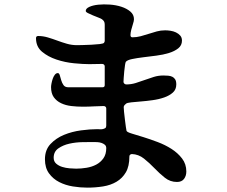

<svg xmlns="http://www.w3.org/2000/svg" viewBox="-20 -813 1040 880"><path d="M584 -107Q573 -105 573 -96Q573 -51 557 -23.5Q541 4 514 20Q487 36 452 41.5Q417 47 380 47Q348 47 314 41.5Q280 36 251.5 21.5Q223 7 204.5 -18.5Q186 -44 186 -83Q186 -126 211.5 -153Q237 -180 273.5 -195Q310 -210 351.5 -215.5Q393 -221 426 -221Q431 -221 438 -220.5Q445 -220 451.5 -221.5Q458 -223 462.5 -226Q467 -229 467 -237V-316Q467 -321 463.5 -324Q460 -327 455 -327Q436 -327 411 -325.5Q386 -324 359.5 -324Q333 -324 307 -327Q281 -330 260 -340Q239 -350 226.5 -367.5Q214 -385 214 -414Q214 -420 216 -430.5Q218 -441 221.5 -451.5Q225 -462 231 -470Q237 -478 245 -478Q251 -478 254 -468Q257 -458 260.5 -445.5Q264 -433 271 -423Q278 -413 293 -413H450Q460 -413 460 -423V-509Q460 -514 456.5 -517Q453 -520 448 -520Q433 -520 418.5 -519.5Q404 -519 389 -519Q361 -519 319.5 -523Q278 -527 239 -540Q200 -553 172.5 -576Q145 -599 145 -638Q145 -648 155 -648Q177 -648 199 -641.5Q221 -635 242.5 -627Q264 -619 286.5 -612.5Q309 -606 333 -606Q339 -606 358.5 -606.5Q378 -607 399 -608Q420 -609 437 -611Q454 -613 457 -617Q458 -619 458.5 -620.5Q459 -622 460 -624V-700Q460 -709 457 -714.5Q454 -720 447 -725Q443 -728 431 -732.5Q419 -737 406 -742.5Q393 -748 383 -753Q373 -758 373 -763Q373 -774 389.5 -781.5Q406 -789 430.5 -791.5Q455 -794 483.5 -792Q512 -790 536.5 -782Q561 -774 577.5 -760Q594 -746 594 -725Q594 -717 589.5 -703.5Q585 -690 581.5 -676Q578 -662 578 -652Q578 -642 587 -642Q606 -642 625 -647Q644 -652 662 -658Q680 -664 698.5 -669Q717 -674 737 -674Q748 -674 761.5 -672Q775 -670 786.5 -664.5Q798 -659 806 -650Q814 -641 814 -627Q814 -605 797 -591.5Q780 -578 754 -570Q728 -562 696.5 -558Q665 -554 636.5 -550.5Q608 -547 586 -542.5Q564 -538 557 -530Q555 -528 553 -515Q551 -502 549.5 -486.5Q548 -471 547 -456.5Q546 -442 546 -438Q546 -433 550 -429.5Q554 -426 559 -426Q581 -426 602 -432.5Q623 -439 643.5 -446.5Q664 -454 685 -460.5Q706 -467 729 -467Q741 -467 751.5 -466Q762 -465 770 -461Q778 -457 783 -449Q788 -441 788 -426Q788 -403 772.5 -389Q757 -375 733 -366.5Q709 -358 680.5 -354Q652 -350 626.5 -348Q601 -346 582 -344Q563 -342 558 -338Q555 -336 551 -331.5Q547 -327 547 -322Q547 -317 548.5 -300.5Q550 -284 552.5 -265Q555 -246 557 -230.5Q559 -215 560 -213Q563 -207 585 -200.5Q607 -194 637.5 -184.5Q668 -175 702.5 -162Q737 -149 766 -130.5Q795 -112 814.5 -86.5Q834 -61 834 -27Q834 -7 823.5 7Q813 21 791 21Q760 21 735.5 1.5Q711 -18 688 -42Q665 -66 640 -86Q615 -106 584 -107ZM226 -90Q226 -73 237.5 -63Q249 -53 265 -48Q281 -43 299 -41.5Q317 -40 329 -40Q352 -40 376.5 -44Q401 -48 421 -58.5Q441 -69 454 -87.5Q467 -106 467 -134Q467 -144 460.5 -149.5Q454 -155 445 -158Q436 -161 426 -161.5Q416 -162 409 -162Q389 -162 358 -161.5Q327 -161 298 -154.5Q269 -148 247.5 -133Q226 -118 226 -90Z"/></svg>

Font: SoukouMincho
Style: Regular
Weight: 400
Designer: Dr. Ken Lunde (project architect, glyph set definition & overall production); Masataka HATTORI  (production & ideograph 
Foundry: Adobe Systems Incorporated
Version: Version 1.00